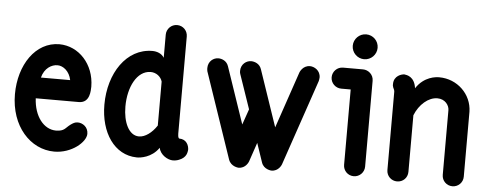

<svg xmlns="http://www.w3.org/2000/svg" viewBox="-52 -936 2773 1092"><g transform="rotate(5 1334.0 -390.5)"><path d="M264 -472C297 -472 333 -444 343 -394H176C190 -449 231 -472 264 -472ZM466 -366V-368C465 -495 376 -591 265 -592C128 -592 37 -454 37 -287C37 -105 151 19 288 19C387 19 467 -51 467 -98C467 -137 435 -158 407 -158C391 -158 380 -151 366 -141C338 -120 336 -102 288 -101C217 -101 162 -172 157 -274H403C468 -274 465 -348 466 -366Z M761 -109H759C703 -110 669 -181 669 -272C669 -383 717 -479 795 -480C827 -480 854 -459 862 -431V-180C834 -137 795 -109 761 -109ZM761 11C777 11 843 5 884 -55C892 -14 936 10 964 10C976 10 988 8 1000 3C1044 -14 1044 -46 1046 -57C1046 -82 1032 -117 990 -117C989 -117 982 -120 982 -144V-699C982 -732 956 -759 922 -759C889 -759 862 -732 862 -699V-567C848 -591 819 -600 795 -600C647 -600 549 -452 549 -272C549 -113 630 9 758 11Z M1301 -530C1301 -523 1302 -517 1304 -512L1371 -317L1340 -228L1230 -551C1220 -581 1192 -591 1172 -591C1145 -591 1114 -570 1114 -530C1114 -523 1115 -517 1116 -512L1283 -22C1297 17 1340 19 1340 19C1381 19 1396 -19 1397 -22L1434 -131L1471 -22C1484 17 1528 19 1528 19C1569 19 1584 -19 1585 -22L1752 -512C1753 -516 1755 -528 1755 -532C1755 -573 1719 -592 1695 -592C1653 -592 1638 -551 1638 -551L1528 -228L1418 -551C1408 -581 1379 -591 1359 -591C1333 -591 1301 -570 1301 -530Z M1998 -658C2037 -658 2069 -690 2069 -729C2069 -768 2038 -800 1998 -800C1959 -800 1927 -768 1927 -729C1927 -690 1959 -658 1998 -658ZM2057 -50V-540C2057 -576 2027 -600 1997 -600H1883C1850 -600 1823 -573 1823 -540C1823 -507 1850 -480 1883 -480H1937V-50C1937 -17 1963 10 1997 10C2030 10 2057 -17 2057 -50Z M2234 -592C2219 -592 2174 -580 2174 -532C2174 -518 2174 -524 2174 -524C2177 -506 2184 -504 2185 -490V-42C2185 -8 2212 18 2245 18C2279 18 2305 -8 2305 -42V-365C2330 -428 2382 -473 2433 -473C2477 -473 2501 -439 2501 -411V-42C2501 -8 2528 18 2561 18C2594 18 2621 -8 2621 -42V-413C2619 -513 2536 -593 2433 -593C2414 -593 2347 -589 2301 -519C2292 -585 2248 -590 2234 -592Z"/></g></svg>

Font: LS
Style: Bold
Weight: 700
Designer: BSozoo
Foundry: BSozoo
Version: Version 001.000